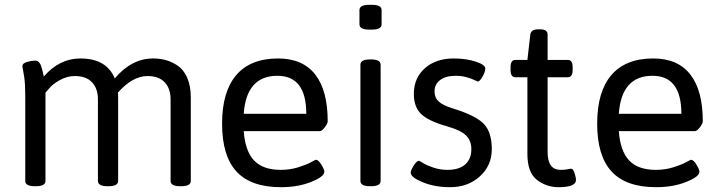

<svg xmlns="http://www.w3.org/2000/svg" viewBox="-20 -772 2986 798"><path d="M773 -367V-20Q773 2 733 2H729Q689 2 689 -20V-359Q689 -404 664.5 -430Q640 -456 593 -456Q531 -456 470 -387Q471 -380 471 -366V-20Q471 2 431 2H427Q387 2 387 -20V-359Q387 -404 362.5 -430Q338 -456 291 -456Q259 -456 228.5 -439Q198 -422 184 -404L169 -387V-20Q169 2 129 2H125Q85 2 85 -20V-371Q85 -394 84 -415Q83 -436 81 -449.5Q79 -463 77 -473.5Q75 -484 74 -490Q73 -496 73 -497Q73 -509 92 -514.5Q111 -520 127 -520Q132 -520 136 -518Q140 -516 143.5 -511.5Q147 -507 149 -502.5Q151 -498 153 -490.5Q155 -483 156.5 -478.5Q158 -474 159.5 -465.5Q161 -457 162 -454Q227 -529 314 -529Q423 -529 457 -446Q527 -529 616 -529Q644 -529 668.5 -522.5Q693 -516 718 -499.5Q743 -483 758 -449Q773 -415 773 -367Z M993 -299H1253Q1253 -457 1133 -457Q1004 -457 993 -299ZM1342 -268Q1342 -259 1330 -243Q1318 -227 1309 -227H993Q999 -144 1036 -105Q1073 -66 1147 -66Q1185 -66 1219 -76.5Q1253 -87 1272 -97.5Q1291 -108 1293 -108Q1303 -108 1315.5 -88Q1328 -68 1328 -58Q1328 -38 1273.5 -16Q1219 6 1148 6Q1023 6 963 -59Q903 -124 903 -258Q903 -391 962 -460Q1021 -529 1136 -529Q1238 -529 1290 -462.5Q1342 -396 1342 -268Z M1562 -503V-20Q1562 2 1522 2H1518Q1478 2 1478 -20V-503Q1478 -525 1518 -525H1522Q1562 -525 1562 -503ZM1566 -730V-671Q1566 -649 1526 -649H1514Q1474 -649 1474 -671V-730Q1474 -752 1514 -752H1526Q1566 -752 1566 -730Z M2024 -152Q2024 -84 1974.5 -39Q1925 6 1851 6Q1787 6 1737 -14.5Q1687 -35 1687 -54Q1687 -64 1699.5 -84Q1712 -104 1722 -104Q1723 -104 1738 -94.5Q1753 -85 1781 -75.5Q1809 -66 1840 -66Q1888 -66 1913.5 -88.5Q1939 -111 1939 -152Q1939 -188 1916.5 -209.5Q1894 -231 1838 -247Q1760 -269 1730 -298.5Q1700 -328 1700 -381Q1700 -448 1746 -488.5Q1792 -529 1866 -529Q1917 -529 1957 -516Q1997 -503 1997 -487Q1997 -474 1985.5 -453.5Q1974 -433 1965 -433Q1964 -433 1952.5 -439Q1941 -445 1919.5 -451Q1898 -457 1874 -457Q1833 -457 1809.5 -439.5Q1786 -422 1786 -392Q1786 -366 1803.5 -350Q1821 -334 1863 -321Q1957 -292 1990.5 -257.5Q2024 -223 2024 -152Z M2374 -24Q2374 6 2301 6Q2251 6 2211.5 -24.5Q2172 -55 2172 -132V-451H2122Q2102 -451 2102 -481V-493Q2102 -523 2122 -523H2172L2184 -628Q2187 -650 2216 -650H2226Q2256 -650 2256 -628V-523H2340Q2360 -523 2360 -493V-481Q2360 -451 2340 -451H2256V-140Q2256 -66 2310 -66Q2327 -66 2339 -68.5Q2351 -71 2353 -71Q2362 -71 2368 -52.5Q2374 -34 2374 -24Z M2552 -299H2812Q2812 -457 2692 -457Q2563 -457 2552 -299ZM2901 -268Q2901 -259 2889 -243Q2877 -227 2868 -227H2552Q2558 -144 2595 -105Q2632 -66 2706 -66Q2744 -66 2778 -76.5Q2812 -87 2831 -97.5Q2850 -108 2852 -108Q2862 -108 2874.5 -88Q2887 -68 2887 -58Q2887 -38 2832.5 -16Q2778 6 2707 6Q2582 6 2522 -59Q2462 -124 2462 -258Q2462 -391 2521 -460Q2580 -529 2695 -529Q2797 -529 2849 -462.5Q2901 -396 2901 -268Z"/></svg>

Font: mmAsap
Style: Regular
Weight: 400
Designer: Pablo Cosgaya
Foundry: Omnibus-Type
Version: Version 1.001